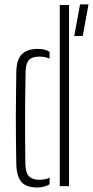

<svg xmlns="http://www.w3.org/2000/svg" viewBox="-20 -822 411 848"><path d="M52 -97Q51 -146.5 50.5 -198.8Q50 -251 50 -303.5Q50 -356 50.8 -406.5Q51.5 -457 52 -503Q53 -560 77 -583Q101 -606 146 -606Q162.5 -606 175.5 -603Q188.5 -600 199 -593V-563Q179.5 -572 154 -572Q121 -572 107.5 -556.5Q94 -541 93 -505Q91.5 -436.5 91 -362.2Q90.5 -288 90.8 -219.5Q91 -151 92 -99Q93 -58 108.5 -43Q124 -28 153 -28Q179.5 -28 199 -37V-8Q188 -1.5 174.8 2.2Q161.5 6 144 6Q96 6 74.8 -18.2Q53.5 -42.5 52 -97ZM244 0V-800H285V0ZM308 -663 333.5 -802.5H371L345.5 -663Z"/></svg>

Font: Big Shoulders Stencil Text Thin Thin
Style: Regular
Weight: 250
Version: Version 2.001